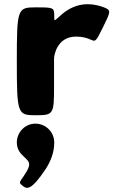

<svg xmlns="http://www.w3.org/2000/svg" viewBox="-20 -548 539 913"><path d="M149 0C234 0 237 -4 237 -135V-270C237 -283 250 -374 342 -374C372 -374 395 -367 410 -360C435 -349 435 -348 471 -421C507 -494 508 -499 477 -512C457 -520 429 -528 396 -528C346 -528 306 -506 279 -484C234 -446 238 -440 238 -476C237 -512 234 -513 149 -513C63 -513 60 -506 60 -257C60 -7 63 0 149 0ZM148 40C100 40 60 80 60 130C60 150 67 168 79 182C115 222 140 220 93 289C71 321 69 320 88 336C107 351 127 361 197 256C221 219 238 177 238 130C238 80 198 40 148 40Z"/></svg>

Font: Hussar Print
Style: Bold
Weight: 700
Foundry: Cannot Into Space Fonts
Version: Version 2.00